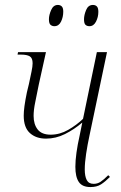

<svg xmlns="http://www.w3.org/2000/svg" viewBox="-20 -747 488 777"><path d="M346 10Q313 10 299 -10.5Q285 -31 285 -72Q285 -97 289.5 -129.5Q294 -162 302 -197L313 -251Q280 -223 243 -204.5Q206 -186 166 -186Q126 -186 101 -208.5Q76 -231 76 -279Q76 -295 79 -317.5Q82 -340 89 -374L97 -407Q103 -436 107.5 -457Q112 -478 112 -491Q112 -512 100.5 -519Q89 -526 65 -526H51L53 -536H166L137 -405Q129 -364 122.5 -333Q116 -302 116 -278Q116 -244 132.5 -223Q149 -202 185 -202Q222 -202 256 -221.5Q290 -241 316 -266L372 -536H413L342 -198Q334 -161 328.5 -124.5Q323 -88 323 -61Q323 -34 331 -18.5Q339 -3 359 -3Q374 -3 386.5 -11Q399 -19 418 -38L425 -31Q406 -12 389 -1Q372 10 346 10ZM342 -641Q332 -641 326 -646.5Q320 -652 320 -669Q320 -686 328.5 -706.5Q337 -727 356 -727Q366 -727 372 -721Q378 -715 378 -699Q378 -678 368.5 -659.5Q359 -641 342 -641ZM200 -641Q191 -641 184.5 -646.5Q178 -652 178 -669Q178 -686 187 -706.5Q196 -727 214 -727Q224 -727 230 -721Q236 -715 236 -700Q236 -678 227 -659.5Q218 -641 200 -641Z"/></svg>

Font: Noto Serif Display Condensed ExtraLight
Style: Italic
Weight: 200
Width: 3
Italic angle: -12°
Designer: Monotype Design Team
Foundry: Monotype Imaging Inc.
Version: Version 2.009